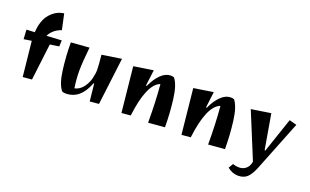

<svg xmlns="http://www.w3.org/2000/svg" viewBox="-99 -1261 3206 1984"><g transform="rotate(20 1503.5 -269.0)"><path d="M329 -750 366 -579Q274 -547 236 -470L401 -479L398 -412L299 -397L250 6L151 15L111 -369L26 -356L20 -459L110 -463Q118 -597 181 -668.5Q244 -740 329 -750Z M837 -480 1051 -513 987 6 888 15 868 -175H861Q787 23 625 23Q601 23 585 15Q534 -47 515 -195.5Q496 -344 496 -492L696 -507Q678 -332 678 -245Q678 -158 693 -58Q748 -70 784.5 -117.5Q821 -165 835 -221Q849 -277 849 -318.5Q849 -360 837 -480Z M1584 -523Q1603 -523 1621 -517Q1672 -455 1691 -302.5Q1710 -150 1710 0L1530 15Q1530 -215 1513 -404Q1380 -355 1336 6L1237 15L1186 -481L1400 -514L1378 -338H1387Q1427 -425 1478 -474Q1529 -523 1584 -523Z M2244 -523Q2263 -523 2281 -517Q2332 -455 2351 -302.5Q2370 -150 2370 0L2190 15Q2190 -215 2173 -404Q2040 -355 1996 6L1897 15L1846 -481L2060 -514L2038 -338H2047Q2087 -425 2138 -474Q2189 -523 2244 -523Z M2471 167 2501 116Q2534 128 2573.5 128Q2613 128 2645 102Q2677 76 2686 23L2479 -480L2693 -513L2759 -129H2767L2896 -510L2977 -488L2760 58Q2725 145 2687.5 178.5Q2650 212 2588.5 212Q2527 212 2471 167Z"/></g></svg>

Font: Joti One
Style: Regular
Weight: 400
Designer: Eduardo Rodriguez Tunni
Foundry: Eduardo Rodriguez Tunni
Version: Version 1.001